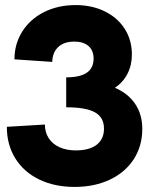

<svg xmlns="http://www.w3.org/2000/svg" viewBox="-20 -727 600 757"><path d="M7 -227 157 -236Q157 -205.5 172 -182.2Q187 -159 214.8 -146.5Q242.5 -134 279 -134Q332 -134 361 -156.2Q390 -178.5 390 -220Q390 -264 354.5 -284Q319 -304 241 -304V-422Q295 -422 322 -440.2Q349 -458.5 349 -496Q349 -528 329 -545.5Q309 -563 273 -563Q232.5 -563 209.8 -541.8Q187 -520.5 186 -483L37 -493Q37 -554 68 -603Q99 -652 154 -679.5Q209 -707 278 -707Q342.5 -707 393 -682.2Q443.5 -657.5 471.8 -613.2Q500 -569 500 -512Q500 -470 482.5 -436Q465 -402 433 -381Q485.5 -358.5 513.2 -317Q541 -275.5 541 -219Q541 -151.5 507.5 -99.5Q474 -47.5 413.2 -18.8Q352.5 10 274 10Q195 10 134.2 -19.5Q73.5 -49 40.2 -102.8Q7 -156.5 7 -227Z"/></svg>

Font: HK Grotesk Black
Style: Regular
Weight: 900
Designer: Alfredo Marco Pradil
Foundry: Hanken Design Co.
Version: Version 3.001